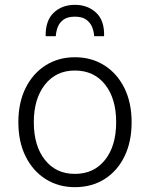

<svg xmlns="http://www.w3.org/2000/svg" viewBox="-20 -765 621 795"><path d="M290 10Q222 10 169 -23.5Q116 -57 86 -117.5Q56 -178 56 -259Q56 -340 86 -400.5Q116 -461 169 -494.5Q222 -528 290 -528Q359 -528 412 -494.5Q465 -461 495 -400.5Q525 -340 525 -259Q525 -178 495.5 -117.5Q466 -57 413 -23.5Q360 10 290 10ZM290 -45Q369 -45 415 -103Q461 -161 461 -259Q461 -357 415 -415Q369 -473 290 -473Q212 -473 166 -414.5Q120 -356 120 -259Q120 -161 166 -103Q212 -45 290 -45ZM169 -615Q168 -680 202.5 -712.5Q237 -745 290 -745Q343 -745 378 -712.5Q413 -680 411 -615H370Q369 -633 362 -651.5Q355 -670 338 -683Q321 -696 290 -696Q259 -696 242 -683Q225 -670 218.5 -651.5Q212 -633 211 -615Z"/></svg>

Font: Ubuntu Sans Light
Style: Regular
Weight: 300
Designer: Dalton Maag Ltd
Foundry: Dalton Maag Ltd
Version: Version 1.006; ttfautohint (v1.8.4.7-5d5b)